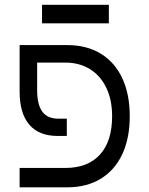

<svg xmlns="http://www.w3.org/2000/svg" viewBox="-20 -802 640 822"><path d="M64 -83H260Q356 -83 408 -140.2Q460 -197.5 460 -304.5Q460 -374.5 435 -426.5Q410 -478.5 364.8 -506.2Q319.5 -534 260 -534H139V-417.5Q139 -354.5 161 -324.2Q183 -294 228.5 -294H266V-220H226Q147 -220 105.5 -268.2Q64 -316.5 64 -410.5V-609H267Q351.5 -609 411.8 -572Q472 -535 503.8 -466.5Q535.5 -398 535.5 -304.5Q535.5 -211 503.8 -142.5Q472 -74 411.8 -37Q351.5 0 267 0H64ZM160 -781.5H446V-702H160Z"/></svg>

Font: JuliaMono Light
Style: Regular
Weight: 300
Monospace: yes
Designer: cormullion
Foundry: corm
Version: Version 0.054; ttfautohint (v1.8.4)